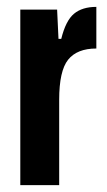

<svg xmlns="http://www.w3.org/2000/svg" viewBox="-20 -538 310 558"><path d="M146 -510 150 -425H158Q171 -478 195 -498Q219 -518 260 -518V-397Q204 -397 178 -364.5Q152 -332 152 -248V0H39V-510Z"/></svg>

Font: Saira ExtraCondensed
Style: Bold
Weight: 700
Width: 2
Designer: Hector Gatti with collaboration of the Omnibus-Type team
Foundry: Omnibus-Type
Version: Version 0.072; ttfautohint (v1.8)